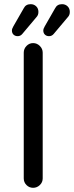

<svg xmlns="http://www.w3.org/2000/svg" viewBox="-20 -894 354 920"><path d="M37.1 -748Q37.1 -755.9 43.9 -767.6L93.8 -854.5Q103.5 -874 127 -874Q142.6 -874 153.3 -863.8Q164.1 -853.5 164.1 -836.9Q164.1 -821.3 154.3 -811.5L86.9 -731.4Q78.1 -720.7 64.5 -720.7Q52.7 -720.7 44.9 -728Q37.1 -735.4 37.1 -748ZM187.5 -748Q187.5 -755.9 194.3 -767.6L244.1 -854.5Q253.9 -874 277.3 -874Q293 -874 303.7 -863.8Q314.5 -853.5 314.5 -836.9Q314.5 -821.3 304.7 -811.5L237.3 -731.4Q228.5 -720.7 214.8 -720.7Q203.1 -720.7 195.3 -728Q187.5 -735.4 187.5 -748ZM93.8 -39.1V-641.6Q93.8 -660.2 106.9 -673.8Q120.1 -687.5 138.7 -687.5Q157.2 -687.5 170.9 -673.8Q184.6 -660.2 184.6 -641.6V-39.1Q184.6 -20.5 170.9 -7.3Q157.2 5.9 138.7 5.9Q120.1 5.9 106.9 -7.3Q93.8 -20.5 93.8 -39.1Z"/></svg>

Font: KTXP_ComRound
Style: Medium
Weight: 500
Version: Version 1.01;May 16, 2022;FontCreator 13.0.0.2683 64-bit